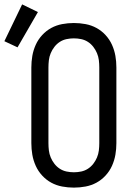

<svg xmlns="http://www.w3.org/2000/svg" viewBox="-87 -848 607 876"><path d="M250 8Q223 8 196.5 3Q170 -2 147 -14.5Q124 -27 105.5 -47Q87 -67 76 -91.5Q65 -116 60.5 -142Q56 -168 56 -195V-540Q56 -567 60.5 -593Q65 -619 76 -643.5Q87 -668 105.5 -688Q124 -708 147 -720.5Q170 -733 196.5 -738Q223 -743 250 -743Q277 -743 303.5 -738Q330 -733 353 -720.5Q376 -708 394.5 -688Q413 -668 424 -643.5Q435 -619 439.5 -593Q444 -567 444 -540V-195Q444 -168 439.5 -142Q435 -116 424 -91.5Q413 -67 394.5 -47Q376 -27 353 -14.5Q330 -2 303.5 3Q277 8 250 8ZM250 -62Q267 -62 283.5 -65.5Q300 -69 314 -78Q328 -87 338.5 -100.5Q349 -114 355.5 -129.5Q362 -145 364 -161.5Q366 -178 366 -195V-540Q366 -557 364 -573.5Q362 -590 355.5 -605.5Q349 -621 338.5 -634.5Q328 -648 314 -657Q300 -666 283.5 -669.5Q267 -673 250 -673Q233 -673 216.5 -669.5Q200 -666 186 -657Q172 -648 161.5 -634.5Q151 -621 144.5 -605.5Q138 -590 136 -573.5Q134 -557 134 -540V-195Q134 -178 136 -161.5Q138 -145 144.5 -129.5Q151 -114 161.5 -100.5Q172 -87 186 -78Q200 -69 216.5 -65.5Q233 -62 250 -62ZM-7 -632 -67 -660 14 -828 86 -793Z"/></svg>

Font: Iosevka www.saffi
Style: Regular
Weight: 400
Monospace: yes
Designer: Belleve Invis
Foundry: Belleve Invis
Version: Version 22.0.2; ttfautohint (v1.8.3)